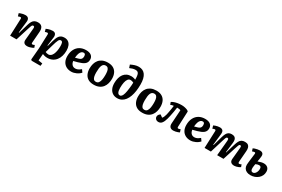

<svg xmlns="http://www.w3.org/2000/svg" viewBox="131 -2253 5822 3960"><g transform="rotate(30 3041.5 -273.0)"><path d="M637 -34Q624 -23 598.5 -12Q573 -1 544 6.5Q515 14 490 14Q438 14 414.5 -12Q391 -38 395 -85L420 -358Q424 -392 417 -404.5Q410 -417 394 -417Q379 -417 370 -408Q361 -399 353 -378.5Q345 -358 333 -320L232 0H79L95 -404Q96 -422 90.5 -430.5Q85 -439 72 -439Q63 -439 50.5 -435Q38 -431 20 -424L0 -490Q11 -496 34.5 -505Q58 -514 87 -520Q116 -526 143 -526Q191 -526 214 -499.5Q237 -473 232 -421L201 -146L211 -143L279 -375Q294 -425 314 -458.5Q334 -492 365.5 -509Q397 -526 444 -526Q490 -526 518 -508Q546 -490 558 -454.5Q570 -419 566 -369L546 -115Q544 -92 548.5 -82Q553 -72 569 -72Q580 -72 592.5 -77Q605 -82 616 -89Z M737 -394Q739 -418 733.5 -428Q728 -438 714 -438Q704 -438 687.5 -433.5Q671 -429 661 -424L643 -489Q661 -498 685 -506.5Q709 -515 737 -520.5Q765 -526 793 -526Q841 -526 861 -496Q881 -466 875 -418L848 -210L858 -208L892 -331Q905 -375 918.5 -411Q932 -447 951.5 -472.5Q971 -498 1000.5 -512Q1030 -526 1074 -526Q1127 -526 1164.5 -501Q1202 -476 1222 -428Q1242 -380 1242 -312Q1242 -243 1224.5 -184Q1207 -125 1172.5 -80.5Q1138 -36 1087.5 -11Q1037 14 971 14Q936 14 905 6.5Q874 -1 855 -10L843 149L941 165L933 226H722L702 207L725 -62ZM1037 -440Q1021 -440 1009 -432Q997 -424 985.5 -403Q974 -382 961 -343Q948 -304 930 -241L883 -75Q898 -68 916 -63Q934 -58 955 -58Q987 -58 1012 -79Q1037 -100 1053.5 -137Q1070 -174 1078.5 -222.5Q1087 -271 1087 -325Q1087 -349 1085 -369.5Q1083 -390 1078 -406Q1073 -422 1063 -431Q1053 -440 1037 -440Z M1589 -526Q1670 -526 1713.5 -491.5Q1757 -457 1757 -395Q1757 -360 1745 -333.5Q1733 -307 1708.5 -287.5Q1684 -268 1648 -252.5Q1612 -237 1563 -223L1467 -198Q1471 -165 1485 -139Q1499 -113 1522.5 -98.5Q1546 -84 1576 -84Q1599 -84 1621 -90.5Q1643 -97 1665 -110.5Q1687 -124 1710 -143L1752 -84Q1734 -63 1710.5 -45.5Q1687 -28 1658 -14.5Q1629 -1 1599 6.5Q1569 14 1538 14Q1469 14 1417.5 -15Q1366 -44 1338.5 -97.5Q1311 -151 1311 -225Q1311 -318 1345.5 -386Q1380 -454 1442.5 -490Q1505 -526 1589 -526ZM1617 -394Q1617 -413 1612 -426.5Q1607 -440 1596.5 -447.5Q1586 -455 1571 -455Q1543 -455 1520.5 -436Q1498 -417 1484 -377.5Q1470 -338 1465 -275L1531 -293Q1560 -301 1579 -312.5Q1598 -324 1607.5 -343.5Q1617 -363 1617 -394Z M2073 15Q1993 15 1940.5 -16.5Q1888 -48 1862 -105Q1836 -162 1836 -237Q1836 -295 1851 -347.5Q1866 -400 1898.5 -440.5Q1931 -481 1983 -504.5Q2035 -528 2109 -528Q2187 -528 2239.5 -497.5Q2292 -467 2318.5 -411Q2345 -355 2345 -278Q2345 -221 2330.5 -168Q2316 -115 2284 -74Q2252 -33 2200 -9Q2148 15 2073 15ZM2082 -59Q2127 -59 2149 -90.5Q2171 -122 2179 -172Q2187 -222 2187 -279Q2187 -329 2180 -368Q2173 -407 2153.5 -429.5Q2134 -452 2098 -452Q2070 -452 2050 -438Q2030 -424 2018 -396Q2006 -368 2001 -327Q1996 -286 1996 -232Q1996 -180 2004 -141Q2012 -102 2031 -80.5Q2050 -59 2082 -59Z M2516 -719Q2560 -741 2606.5 -756.5Q2653 -772 2703 -772Q2755 -772 2794 -753Q2833 -734 2859.5 -696.5Q2886 -659 2899.5 -602.5Q2913 -546 2913 -471Q2913 -388 2902.5 -315Q2892 -242 2870 -181.5Q2848 -121 2814.5 -77Q2781 -33 2735.5 -9.5Q2690 14 2632 14Q2572 14 2526 -14.5Q2480 -43 2454.5 -97.5Q2429 -152 2429 -229Q2429 -295 2444 -350Q2459 -405 2488.5 -444Q2518 -483 2562 -504.5Q2606 -526 2666 -526Q2682 -526 2701 -523Q2720 -520 2738 -514.5Q2756 -509 2767 -502Q2767 -524 2766.5 -542Q2766 -560 2764 -578Q2760 -619 2749 -641.5Q2738 -664 2720 -673.5Q2702 -683 2675 -683Q2637 -683 2604 -672.5Q2571 -662 2540 -648ZM2653 -63Q2678 -63 2697 -86.5Q2716 -110 2730 -160.5Q2744 -211 2753 -291Q2758 -331 2760.5 -364.5Q2763 -398 2764 -430Q2752 -436 2739.5 -440.5Q2727 -445 2714.5 -447.5Q2702 -450 2687 -450Q2652 -450 2628.5 -418.5Q2605 -387 2593.5 -331.5Q2582 -276 2582 -203Q2582 -166 2587 -139.5Q2592 -113 2601 -96Q2610 -79 2623 -71Q2636 -63 2653 -63Z M3228 15Q3148 15 3095.5 -16.5Q3043 -48 3017 -105Q2991 -162 2991 -237Q2991 -295 3006 -347.5Q3021 -400 3053.5 -440.5Q3086 -481 3138 -504.5Q3190 -528 3264 -528Q3342 -528 3394.5 -497.5Q3447 -467 3473.5 -411Q3500 -355 3500 -278Q3500 -221 3485.5 -168Q3471 -115 3439 -74Q3407 -33 3355 -9Q3303 15 3228 15ZM3237 -59Q3282 -59 3304 -90.5Q3326 -122 3334 -172Q3342 -222 3342 -279Q3342 -329 3335 -368Q3328 -407 3308.5 -429.5Q3289 -452 3253 -452Q3225 -452 3205 -438Q3185 -424 3173 -396Q3161 -368 3156 -327Q3151 -286 3151 -232Q3151 -180 3159 -141Q3167 -102 3186 -80.5Q3205 -59 3237 -59Z M3631 -472Q3656 -489 3690 -501.5Q3724 -514 3767.5 -521.5Q3811 -529 3864 -529Q3902 -529 3938 -521Q3974 -513 4000 -501.5Q4026 -490 4034 -475L4018 -111Q4017 -92 4022.5 -82.5Q4028 -73 4041 -73Q4050 -73 4061 -76.5Q4072 -80 4090 -87L4111 -23Q4097 -15 4073.5 -6.5Q4050 2 4022.5 8Q3995 14 3969 14Q3918 14 3891.5 -14.5Q3865 -43 3869 -101L3890 -423Q3880 -430 3855 -433.5Q3830 -437 3805 -437Q3798 -384 3788 -327.5Q3778 -271 3767.5 -222Q3757 -173 3748 -141Q3728 -67 3697 -26.5Q3666 14 3615 14Q3588 14 3568.5 3Q3549 -8 3538.5 -26Q3528 -44 3528 -64Q3528 -90 3543.5 -112Q3559 -134 3581 -145L3640 -102Q3655 -117 3666.5 -141.5Q3678 -166 3688 -205Q3693 -227 3698.5 -254.5Q3704 -282 3709 -312Q3714 -342 3719 -373.5Q3724 -405 3727 -434Q3711 -433 3689 -428Q3667 -423 3652 -415Z M4425 -526Q4506 -526 4549.5 -491.5Q4593 -457 4593 -395Q4593 -360 4581 -333.5Q4569 -307 4544.5 -287.5Q4520 -268 4484 -252.5Q4448 -237 4399 -223L4303 -198Q4307 -165 4321 -139Q4335 -113 4358.5 -98.5Q4382 -84 4412 -84Q4435 -84 4457 -90.5Q4479 -97 4501 -110.5Q4523 -124 4546 -143L4588 -84Q4570 -63 4546.5 -45.5Q4523 -28 4494 -14.5Q4465 -1 4435 6.5Q4405 14 4374 14Q4305 14 4253.5 -15Q4202 -44 4174.5 -97.5Q4147 -151 4147 -225Q4147 -318 4181.5 -386Q4216 -454 4278.5 -490Q4341 -526 4425 -526ZM4453 -394Q4453 -413 4448 -426.5Q4443 -440 4432.5 -447.5Q4422 -455 4407 -455Q4379 -455 4356.5 -436Q4334 -417 4320 -377.5Q4306 -338 4301 -275L4367 -293Q4396 -301 4415 -312.5Q4434 -324 4443.5 -343.5Q4453 -363 4453 -394Z M5042 -345Q5046 -383 5041 -400Q5036 -417 5016 -417Q5003 -417 4994 -407.5Q4985 -398 4977 -374.5Q4969 -351 4956 -311L4861 0H4710L4726 -402Q4727 -423 4721.5 -431Q4716 -439 4701 -439Q4692 -439 4679.5 -434Q4667 -429 4651 -423L4631 -490Q4650 -500 4674 -508Q4698 -516 4724 -521Q4750 -526 4774 -526Q4823 -526 4845.5 -499Q4868 -472 4862 -416L4832 -146L4842 -144L4903 -363Q4918 -417 4936.5 -453Q4955 -489 4983.5 -507.5Q5012 -526 5057 -526Q5101 -526 5126.5 -509.5Q5152 -493 5161 -459.5Q5170 -426 5163 -375L5135 -144L5143 -142L5208 -359Q5225 -416 5244.5 -453Q5264 -490 5294.5 -508Q5325 -526 5372 -526Q5420 -526 5446.5 -507.5Q5473 -489 5483 -454.5Q5493 -420 5489 -373L5469 -120Q5467 -96 5471.5 -84Q5476 -72 5493 -72Q5504 -72 5515.5 -76.5Q5527 -81 5540 -89L5561 -34Q5545 -21 5519.5 -10Q5494 1 5468 7.5Q5442 14 5420 14Q5384 14 5360.5 2Q5337 -10 5326.5 -32.5Q5316 -55 5319 -87L5344 -352Q5348 -390 5342.5 -403.5Q5337 -417 5320 -417Q5308 -417 5300 -409Q5292 -401 5283 -376Q5274 -351 5257 -300L5161 0H5010Z M5795 -304Q5838 -320 5869.5 -328Q5901 -336 5931 -336Q5990 -336 6025.5 -303Q6061 -270 6061 -208Q6061 -161 6042 -120.5Q6023 -80 5988 -49.5Q5953 -19 5906.5 -2Q5860 15 5807 15Q5754 15 5716 -3.5Q5678 -22 5658 -55.5Q5638 -89 5638 -134Q5638 -148 5641 -178Q5644 -208 5648.5 -247Q5653 -286 5658.5 -327.5Q5664 -369 5668 -405Q5671 -424 5666 -432.5Q5661 -441 5648 -441Q5638 -441 5623.5 -437Q5609 -433 5593 -427L5573 -489Q5586 -497 5612.5 -505.5Q5639 -514 5670 -520Q5701 -526 5726 -526Q5756 -526 5776 -516.5Q5796 -507 5806 -488Q5816 -469 5814 -439Q5813 -418 5807.5 -381Q5802 -344 5795 -304ZM5785 -234Q5782 -222 5780 -208Q5778 -194 5776 -180Q5774 -166 5773 -153.5Q5772 -141 5772 -132Q5772 -95 5784.5 -76Q5797 -57 5824 -57Q5850 -57 5870.5 -76Q5891 -95 5903.5 -125.5Q5916 -156 5916 -193Q5916 -225 5903.5 -240Q5891 -255 5863 -255Q5848 -255 5828 -250Q5808 -245 5785 -234Z"/></g></svg>

Font: Literata
Style: Bold Italic
Weight: 700
Italic angle: -2°
Designer: Latin by Veronika Burian and Jose Scaglione. Greek by Irene Vlachou. Cyrillic by Vera Evstafieva
Foundry: TypeTogether
Version: Version 3.103;gftools[0.9.29]